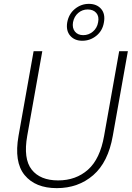

<svg xmlns="http://www.w3.org/2000/svg" viewBox="-20 -967 685 994"><path d="M76 -264 154 -702H199L121 -264Q100 -145 144 -89Q188 -33 281 -33Q373 -33 435.5 -88.5Q498 -144 519 -264L597 -702H642L564 -264Q540 -127 462.5 -60Q385 7 274 7Q163 7 107.5 -60.5Q52 -128 76 -264ZM328 -851Q336 -895 368 -921Q400 -947 440 -947Q481 -947 503.5 -921Q526 -895 518 -851Q511 -808 479 -782Q447 -756 406 -756Q366 -756 343.5 -782Q321 -808 328 -851ZM488 -852Q494 -882 478.5 -900Q463 -918 434 -918Q406 -918 385 -900Q364 -882 358 -852Q353 -822 368 -803.5Q383 -785 411 -785Q439 -785 461 -803.5Q483 -822 488 -852Z"/></svg>

Font: Poppins ExtraLight
Style: Italic
Weight: 275
Italic angle: -10°
Designer: Ninad Kale (Devanagari), Jonny Pinhorn (Latin)
Foundry: Indian Type Foundry
Version: Version 3.200;PS 1.000;hotconv 16.6.54;makeotf.lib2.5.65590